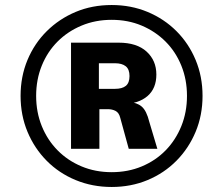

<svg xmlns="http://www.w3.org/2000/svg" viewBox="-20 -735 855 765"><path d="M425 10Q348 10 281.5 -17.5Q215 -45 166 -94.5Q117 -144 89.5 -210Q62 -276 62 -353Q62 -430 89.5 -496Q117 -562 166.5 -611Q216 -660 281.5 -687.5Q347 -715 425 -715Q502 -715 568 -687.5Q634 -660 683 -611Q732 -562 759.5 -496Q787 -430 787 -353Q787 -276 759.5 -210Q732 -144 683 -94.5Q634 -45 568 -17.5Q502 10 425 10ZM425 -49Q490 -49 545 -72Q600 -95 640 -136Q680 -177 702.5 -232.5Q725 -288 725 -353Q725 -418 702.5 -473.5Q680 -529 639.5 -569.5Q599 -610 544.5 -633Q490 -656 425 -656Q360 -656 305 -633Q250 -610 209.5 -569.5Q169 -529 146.5 -473.5Q124 -418 124 -353Q124 -288 146.5 -232.5Q169 -177 209.5 -136Q250 -95 305 -72Q360 -49 425 -49ZM263 -142V-565H453Q525 -565 564 -529.5Q603 -494 603 -438Q603 -383 568 -352.5Q533 -322 470 -320L494 -328Q525 -327 544.5 -310.5Q564 -294 575 -249L607 -142H493L459 -266Q454 -286 440.5 -293Q427 -300 410 -300H359L376 -311V-142ZM374 -381H438Q467 -381 481.5 -393Q496 -405 496 -432Q496 -459 481 -471Q466 -483 438 -483H374Z"/></svg>

Font: Nunito Sans 11pt ExtraBold
Style: Italic
Weight: 800
Italic angle: -9°
Version: Version 3.101;gftools[0.9.27]